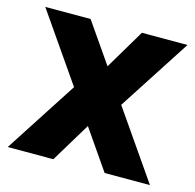

<svg xmlns="http://www.w3.org/2000/svg" viewBox="-85 -625 723 712"><g transform="rotate(15 277.0 -269.0)"><path d="M370 -260 550 0H376L271 -152L179 0H4L184 -278L4 -538H178L284 -385L375 -538H550Z"/></g></svg>

Font: Exo ExtraBold
Style: Regular
Weight: 800
Designer: Natanael Gama
Foundry: Natanael Gama
Version: Version 1.500